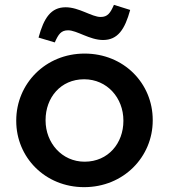

<svg xmlns="http://www.w3.org/2000/svg" viewBox="-20 -760 697 792"><path d="M327 12C490 12 610 -113 610 -263V-265C610 -416 491 -539 329 -539C167 -539 47 -414 47 -263V-261C47 -111 166 12 327 12ZM329 -93C235 -93 168 -171 168 -263V-265C168 -357 230 -433 327 -433C422 -433 489 -356 489 -263V-261C489 -170 427 -93 329 -93ZM139 -605 206 -585C221 -619 232 -635 261 -635C297 -635 350 -595 405 -595C466 -595 495 -639 517 -719L450 -740C435 -706 424 -690 395 -690C359 -690 306 -730 251 -730C190 -730 161 -686 139 -605Z"/></svg>

Font: Mission Medium
Style: Regular
Weight: 500
Version: Version 1.000;FEAKit 1.0